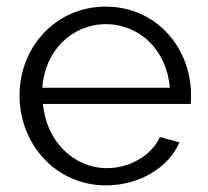

<svg xmlns="http://www.w3.org/2000/svg" viewBox="-20 -550 627 580"><path d="M300 10C401 10 490 -44 522 -120L463 -136C438 -80 371 -42 303 -42C203 -42 119 -124 110 -236H556C557 -241 557 -252 557 -263C557 -406 452 -530 299 -530C149 -530 39 -408 39 -262C39 -114 149 10 300 10ZM108 -285C115 -397 198 -477 300 -477C402 -477 484 -398 493 -285Z"/></svg>

Font: FIGSv2-sans-serif
Style: Regular
Weight: 400
Designer: Matt McInerney, Pablo Impallari, Rodrigo Fuenzalida,Mirko Velimirovic
Foundry: Matt McInerney, Pablo Impallari, Rodrigo Fuenzalida
Version: Version 4.021;hotconv 1.0.109;makeotfexe 2.5.65596